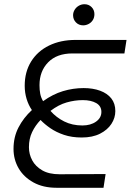

<svg xmlns="http://www.w3.org/2000/svg" viewBox="-20 -889 619 909"><path d="M248 0Q184 0 138 -25.5Q92 -51 68 -92.5Q44 -134 44 -184Q44 -240 67.5 -285.5Q91 -331 131 -368Q115 -391 106 -420.5Q97 -450 97 -483Q97 -549 127.5 -598Q158 -647 212.5 -673.5Q267 -700 338 -700H579L569 -636H323Q249 -636 208 -594Q167 -552 167 -486Q167 -463 170.5 -445Q174 -427 184 -410Q230 -443 278 -457.5Q326 -472 376 -472Q420 -472 454 -459.5Q488 -447 507 -423Q526 -399 526 -363Q526 -331 507.5 -302.5Q489 -274 453.5 -256Q418 -238 367 -238Q320 -238 283 -250.5Q246 -263 218.5 -282Q191 -301 172 -321Q147 -295 132 -263.5Q117 -232 117 -192Q117 -159 132.5 -130Q148 -101 180 -82.5Q212 -64 262 -64L480 -65L470 0ZM370 -295Q409 -295 434.5 -313Q460 -331 460 -359Q460 -387 435.5 -401Q411 -415 372 -415Q334 -415 295.5 -404Q257 -393 219 -364Q246 -333 284 -314Q322 -295 370 -295ZM374 -769Q353 -769 339.5 -783Q326 -797 326 -817Q326 -830 333 -842Q340 -854 352.5 -861.5Q365 -869 380 -869Q400 -869 413.5 -855.5Q427 -842 427 -822Q427 -806 419.5 -794Q412 -782 399.5 -775.5Q387 -769 374 -769Z"/></svg>

Font: MuseoModerno Thin Light
Style: Italic
Weight: 300
Italic angle: -9°
Version: Version 1.003